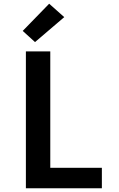

<svg xmlns="http://www.w3.org/2000/svg" viewBox="-20 -1011 640 1031"><path d="M119 0V-735H250V-110H527V0ZM168 -785 102 -845 244 -991 325 -919Z"/></svg>

Font: Iosevka Extrabold Extended
Style: Regular
Weight: 800
Width: 7
Monospace: yes
Designer: Belleve Invis
Foundry: Belleve Invis
Version: Version 32.5.0; ttfautohint (v1.8.4)